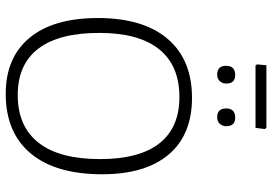

<svg xmlns="http://www.w3.org/2000/svg" viewBox="-160 -785 951 671"><g transform="rotate(90 315.5 -449.5)"><path d="M426 -905 431 -900 427 -867H209L205 -872L208 -905ZM391 -796Q421 -796 421 -765Q421 -751 412.5 -742Q404 -733 390 -733Q359 -733 359 -764Q359 -796 391 -796ZM242 -796Q272 -796 272 -765Q272 -751 263.5 -742Q255 -733 241 -733Q210 -733 210 -764Q210 -796 242 -796ZM322 -645Q451 -645 520 -563.5Q589 -482 589 -331Q589 -168 516 -81Q443 6 308 6Q181 6 112 -77.5Q43 -161 43 -316Q43 -474 115.5 -559.5Q188 -645 322 -645ZM319 -601Q209 -601 152 -530Q95 -459 95 -321Q95 -180 150 -108Q205 -36 312 -36Q422 -36 479 -109Q536 -182 536 -323Q536 -461 481 -531Q426 -601 319 -601Z"/></g></svg>

Font: Alegreya Sans SC Light
Style: Regular
Weight: 300
Designer: Juan Pablo del Peral
Foundry: Huerta Tipografica
Version: Version 2.007